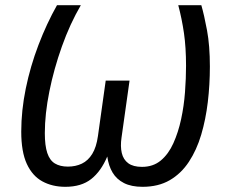

<svg xmlns="http://www.w3.org/2000/svg" viewBox="-20 -709 878 741"><path d="M232 12Q182 12 143.5 -9Q105 -30 83.5 -76.5Q62 -123 62 -201Q62 -282 79.5 -367.5Q97 -453 128.5 -535.5Q160 -618 200 -689H292Q250 -617 219 -530Q188 -443 170.5 -356Q153 -269 153 -195Q153 -147 162.5 -118.5Q172 -90 192 -78Q212 -66 242 -66Q272 -66 296 -77.5Q320 -89 336 -115Q352 -141 358 -184L388 -398H480L449 -178Q444 -144 450 -118.5Q456 -93 475 -79Q494 -65 528 -65Q571 -65 600.5 -89.5Q630 -114 649 -156Q668 -198 679 -249Q690 -300 694 -353.5Q698 -407 698 -455Q698 -526 690 -581Q682 -636 668 -689H757Q768 -651 779 -592Q790 -533 790 -452Q790 -382 782 -315Q774 -248 756.5 -189Q739 -130 709 -84.5Q679 -39 635 -13.5Q591 12 530 12Q487 12 458.5 -2.5Q430 -17 414.5 -43Q399 -69 394 -105Q370 -48 332 -18Q294 12 232 12Z"/></svg>

Font: Fira Sans Variable
Style: Italic
Weight: 397
Italic angle: -8°
Designer: Carrois Corporate & Edenspiekermann AG
Foundry: Carrois Corporate GbR & Edenspiekermann AG
Version: Version 4.202